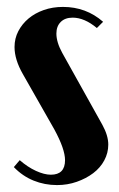

<svg xmlns="http://www.w3.org/2000/svg" viewBox="-20 -525 344 555"><path d="M260 -444Q224 -474 190 -474Q168 -474 155.5 -461.5Q143 -449 143 -428Q143 -403 160 -372L276 -164Q293 -133 293 -107Q293 -83 281.5 -61.5Q270 -40 249.5 -24.5Q229 -9 202 0.5Q175 10 145 10Q109 10 77 -3Q45 -16 20 -42L37 -62Q60 -42 84 -31Q108 -20 127 -20Q168 -20 168 -62Q168 -94 137 -151L46 -311Q22 -353 22 -389Q22 -414 33 -435Q44 -456 62.5 -471.5Q81 -487 106.5 -496Q132 -505 162 -505Q229 -505 278 -462Z"/></svg>

Font: Moniqa Black Heading
Style: Regular
Weight: 900
Designer: Rajesh Rajput
Foundry: Rajesh Rajput
Version: Version 1.000